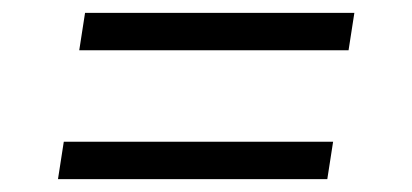

<svg xmlns="http://www.w3.org/2000/svg" viewBox="-20 -489 640 298"><path d="M103 -411 112 -469H530L521 -411ZM70 -211 79 -269H497L488 -211Z"/></svg>

Font: Iosevka Aile Light Oblique
Style: Regular
Weight: 300
Italic angle: -9°
Designer: Belleve Invis
Foundry: Belleve Invis
Version: Version 31.1.0; ttfautohint (v1.8.4)